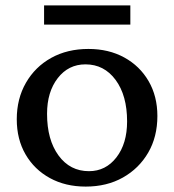

<svg xmlns="http://www.w3.org/2000/svg" viewBox="-20 -677 644 710"><path d="M297 13Q222 13 164.5 -18.5Q107 -50 74.5 -106Q42 -162 42 -236Q42 -312 76 -371Q110 -430 169.5 -463Q229 -496 307 -496Q382 -496 439.5 -464.5Q497 -433 529.5 -377Q562 -321 562 -248Q562 -171 528 -112.5Q494 -54 434.5 -20.5Q375 13 297 13ZM309 -44Q371 -44 410.5 -95Q450 -146 450 -228Q450 -324 407.5 -381.5Q365 -439 296 -439Q233 -439 193.5 -388Q154 -337 154 -256Q154 -160 196.5 -102Q239 -44 309 -44ZM143 -586V-657H462V-586Z"/></svg>

Font: Platypi
Style: Regular
Weight: 400
Designer: David Sargent
Foundry: Bolt Cutter Type
Version: Version 1.200; ttfautohint (v1.8.4.7-5d5b)